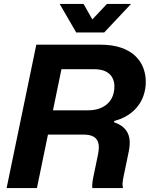

<svg xmlns="http://www.w3.org/2000/svg" viewBox="-20 -956 761 976"><path d="M13.6 0 164.6 -729H486.4Q553 -729 597.8 -712.8Q642.6 -696.6 669.2 -670.1Q695.9 -643.7 707.7 -612.6Q719.6 -581.4 720.8 -550.4Q722 -519.4 716.3 -494.9Q704.3 -437.3 663.6 -397.3Q623 -357.3 560.6 -341.1L559.6 -334.7Q593.9 -323 613.1 -302.8Q632.4 -282.6 637.4 -254.1Q642.4 -225.7 634.9 -187.7L610.6 -70.4Q603.6 -38.4 602.9 -24.7Q602.3 -11 605.3 0H449.4Q447.9 -12 449.8 -28.3Q451.7 -44.6 456.3 -65L477.9 -169.3Q486.3 -209.6 479.1 -231.4Q472 -253.3 453.4 -262.5Q434.9 -271.7 407 -271.7H209.4L235 -395.3H427.4Q480.9 -395.3 515.3 -419.8Q549.7 -444.3 558.4 -486.9Q562.3 -502.9 561.4 -522.8Q560.6 -542.7 550.9 -561.4Q541.3 -580.1 518.4 -592.3Q495.4 -604.4 454.9 -604.4H292.4L167.7 0ZM367.4 -790.9 283.3 -936.1H404.7L449.4 -857.3L523.7 -936.1H646.3L509.6 -790.9Z"/></svg>

Font: Mona Sans
Style: Italic
Weight: 200
Italic angle: -11.6951°
Designer: Deni Anggara
Foundry: GitHub
Version: Version 2.000